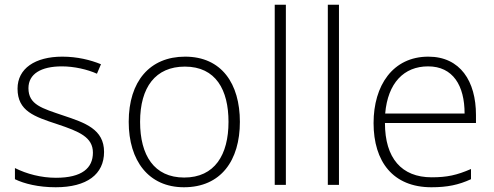

<svg xmlns="http://www.w3.org/2000/svg" viewBox="-20 -780 2086 810"><path d="M419 -139C419 -235 339 -262 246 -293C158 -323 100 -338 100 -408C100 -468 153 -500 241 -500C293 -500 349 -487 389 -469L406 -509C362 -527 306 -541 243 -541C128 -541 54 -491 54 -406C54 -311 125 -288 222 -256C315 -225 372 -201 372 -136C372 -71 326 -30 216 -30C154 -30 93 -46 43 -71V-24C82 -5 142 10 215 10C347 10 419 -45 419 -139Z M992 -266C992 -427 915 -541 761 -541C612 -541 523 -437 523 -266C523 -102 607 10 756 10C912 10 992 -103 992 -266ZM571 -266C571 -412 636 -499 760 -499C891 -499 944 -400 944 -266C944 -127 886 -31 757 -31C630 -31 571 -125 571 -266Z M1186 0V-760H1139V0Z M1410 0V-760H1363V0Z M1787 -541C1637 -541 1556 -419 1556 -261C1556 -98 1638 10 1800 10C1867 10 1915 0 1967 -24V-67C1907 -41 1866 -32 1801 -32C1674 -32 1604 -113 1604 -261H1988V-295C1988 -437 1922 -541 1787 -541ZM1786 -500C1891 -500 1940 -419 1940 -301H1605C1616 -430 1684 -500 1786 -500Z"/></svg>

Font: Noto Sans Syriac Extralight
Style: Regular
Weight: 200
Designer: Patrick Giasson and the Monotype Design Team
Foundry: Monotype Imaging Inc.
Version: Version 3.000